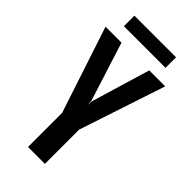

<svg xmlns="http://www.w3.org/2000/svg" viewBox="-236 -798 851 851"><g transform="rotate(45 189.0 -372.5)"><path d="M136 0V-214L2 -620H102L190 -343L191 -323H192L193 -343L276 -620H376L242 -215V0ZM58 -679V-745H319V-679Z"/></g></svg>

Font: Smooch Sans
Style: Bold
Weight: 700
Designer: Robert E. Leuschke
Foundry: Robert E. Leuschke
Version: Version 1.010